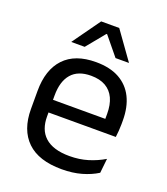

<svg xmlns="http://www.w3.org/2000/svg" viewBox="-129 -773 758 874"><g transform="rotate(20 250.0 -336.0)"><path d="M271 11Q159.5 11 103 -43.5Q46.5 -98 46.5 -199.5V-286.5Q46.5 -389.5 99 -445.2Q151.5 -501 252.5 -501Q320.5 -501 366 -475.8Q411.5 -450.5 434.5 -404Q457.5 -357.5 457.5 -293V-275Q457.5 -259 456.2 -243Q455 -227 453 -211.5H378.5Q379.5 -235.5 379.8 -257Q380 -278.5 380 -296.5Q380 -341 365.8 -371.8Q351.5 -402.5 323.2 -418.8Q295 -435 252.5 -435Q189.5 -435 158 -398.5Q126.5 -362 126.5 -294V-247.5L127 -237.5V-191Q127 -160.5 136 -136Q145 -111.5 164.2 -93.8Q183.5 -76 213.2 -66.8Q243 -57.5 284 -57.5Q331.5 -57.5 372.5 -70Q413.5 -82.5 449.5 -104L442 -34Q409.5 -13.5 366.5 -1.2Q323.5 11 271 11ZM436 -211.5H89V-272.5H436ZM115 -549.5 210.5 -683H298L393.5 -549.5V-548.5H329L256 -637.5H252.5L179.5 -548.5H115Z"/></g></svg>

Font: Anek Malayalam Medium
Style: Regular
Weight: 400
Version: Version 1.003